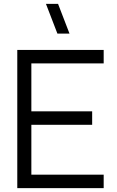

<svg xmlns="http://www.w3.org/2000/svg" viewBox="-20 -980 610 1000"><path d="M279 -805 219.3 -960H282.3L342 -805ZM70 0V-720H520V-649.7H143.3V-400.3H460V-330H143.3V-70.3H520V0Z"/></svg>

Font: Manrope ExtraLight
Style: Regular
Weight: 200
Designer: Mikhail Sharanda
Foundry: Mikhail Sharanda
Version: Version 4.505